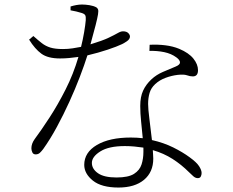

<svg xmlns="http://www.w3.org/2000/svg" viewBox="-20 -799 1040 857"><path d="M294.9 -752.9V-770Q307.1 -773.9 320.6 -776.4Q334 -778.8 346.2 -778.8Q360.8 -778.8 379.4 -775.9Q397.9 -772.9 410.2 -766.1Q415.5 -762.7 417.7 -756.6Q419.9 -750.5 417.5 -734.9Q415 -719.2 407 -687.5Q398.9 -655.8 383.8 -601.1Q437 -617.2 464.6 -630.4Q492.2 -643.6 505.6 -651.4Q519 -659.2 528.8 -659.2Q544.9 -659.2 552.5 -651.4Q560.1 -643.6 560.1 -636.2Q560.1 -624 545.9 -614.5Q531.7 -605 524.9 -602.1Q502.4 -591.3 460.9 -577.4Q419.4 -563.5 370.1 -551.8Q356.9 -509.8 336.4 -456.1Q315.9 -402.3 289.8 -345Q263.7 -287.6 234.1 -232.9Q204.6 -178.2 172.9 -133.8Q165.5 -124 158 -116.9Q150.4 -109.9 139.2 -109.9Q128.4 -109.9 124.3 -118.9Q120.1 -127.9 120.1 -137.2Q120.1 -157.7 134.8 -178.2Q164.6 -218.3 201.4 -274.9Q238.3 -331.5 272.9 -399.9Q307.6 -468.3 330.1 -544.9Q309.6 -542 288.8 -540Q268.1 -538.1 248 -538.1Q193.8 -538.1 164.8 -559.3Q135.7 -580.6 109.9 -622.1L128.9 -638.2Q150.4 -619.1 167 -606.2Q183.6 -593.3 204.8 -586.7Q226.1 -580.1 261.2 -580.1Q283.7 -580.1 304.2 -583.3Q324.7 -586.4 341.8 -589.8Q349.6 -620.6 355.5 -655Q361.3 -689.5 362.8 -709Q363.8 -724.6 360.4 -731Q356.9 -737.3 344.2 -741.2Q333.5 -744.6 320.3 -747.8Q307.1 -751 294.9 -752.9ZM620.1 -121.1V-140.1Q600.6 -143.1 580.1 -145Q559.6 -147 537.1 -147Q465.8 -147 428 -123.3Q390.1 -99.6 390.1 -71.8Q390.1 -44.9 417.2 -25.9Q444.3 -6.8 500 -6.8Q552.7 -6.8 578.1 -22.9Q603.5 -39.1 611.8 -64.9Q620.1 -90.8 620.1 -121.1ZM647 -571.8 647.9 -599.1Q682.6 -601.1 717 -596.9Q751.5 -592.8 779.8 -581.1Q822.8 -563 843.3 -537.4Q863.8 -511.7 863.8 -485.8Q863.8 -458 840.8 -458Q828.1 -458 814.7 -462.9Q801.3 -467.8 772.9 -464.8Q745.1 -461.4 718.5 -451.4Q691.9 -441.4 672.9 -423.8Q654.3 -406.7 647.7 -384.3Q641.1 -361.8 641.1 -335Q641.1 -313.5 647 -267.1Q652.8 -220.7 658.2 -173.8Q710.4 -162.1 753.2 -140.9Q795.9 -119.6 826.2 -97.2Q857.4 -74.7 868.7 -57.1Q879.9 -39.6 879.9 -26.9Q879.9 -18.1 876.2 -11Q872.6 -3.9 862.8 -3.9Q852.5 -3.9 843 -12.2Q833.5 -20.5 823.2 -30.8Q790 -64 750.5 -89.4Q710.9 -114.7 662.1 -128.9Q662.6 -118.7 663.3 -108.9Q664.1 -99.1 664.1 -90.8Q664.1 -30.8 622.8 3.7Q581.5 38.1 508.8 38.1Q433.1 38.1 394.5 7.1Q356 -23.9 356 -63Q356 -118.7 412.4 -151.9Q468.8 -185.1 564 -185.1Q591.3 -185.1 617.2 -182.1Q613.8 -219.7 609.9 -256.3Q606 -293 606 -326.2Q606 -366.7 618.7 -394.3Q631.3 -421.9 655.8 -444.8Q677.7 -465.3 707.3 -478Q736.8 -490.7 764.2 -502Q784.2 -510.3 783.4 -521Q782.7 -531.7 767.1 -543Q744.6 -559.6 713.4 -566.2Q682.1 -572.8 647 -571.8Z"/></svg>

Font: Source Han Serif CN ExtraLight
Style: Regular
Weight: 250
Designer: Ryoko NISHIZUKA  (kana & ideographs); Frank Grießhammer (Latin, Greek & Cyrillic); Wenlong ZHANG  (bopomofo); Sandoll Co
Foundry: Adobe Systems Incorporated
Version: Version 1.001;PS 1.001;hotconv 16.6.54;makeotf.lib2.5.65590